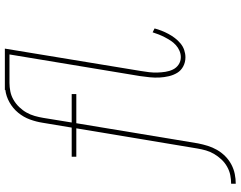

<svg xmlns="http://www.w3.org/2000/svg" viewBox="-120 -655 990 790"><g transform="rotate(-90 375.0 -260.0)"><path d="M14 215V196Q32 196 49.5 192.5Q67 189 84 179.5Q101 170 114 156Q127 142 136.5 126Q146 110 151 92.5Q156 75 159 57L242 -441H125V-460H245L265 -580Q269 -606 278.5 -632Q288 -658 306 -680Q324 -702 349 -716Q374 -730 400 -733V-735H570L478 -176Q475 -159 473 -141.5Q471 -124 471.5 -107.5Q472 -91 474.5 -74.5Q477 -58 484 -43.5Q491 -29 504.5 -20Q518 -11 535 -11Q548 -11 561 -16.5Q574 -22 584.5 -31.5Q595 -41 602.5 -52.5Q610 -64 616.5 -76.5Q623 -89 628 -101.5Q633 -114 637 -127L653 -119Q649 -104 643.5 -90Q638 -76 630.5 -62Q623 -48 613.5 -35.5Q604 -23 591.5 -12.5Q579 -2 564 3Q549 8 534 8Q514 8 497 -1Q480 -10 470.5 -25.5Q461 -41 456.5 -60Q452 -79 451 -98.5Q450 -118 452 -138.5Q454 -159 457 -179L546 -716H429Q412 -716 394 -712.5Q376 -709 359.5 -699.5Q343 -690 329.5 -676Q316 -662 307 -646Q298 -630 293 -612.5Q288 -595 285 -577L266 -460H383V-441H263L180 60Q176 80 170 99.5Q164 119 153.5 137.5Q143 156 127.5 171.5Q112 187 93 197Q74 207 54 211Q34 215 14 215Z"/></g></svg>

Font: Iosevka Etoile Thin
Style: Italic
Weight: 100
Italic angle: -9°
Designer: Belleve Invis
Foundry: Belleve Invis
Version: Version 22.1.2; ttfautohint (v1.8.4)